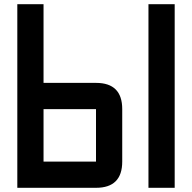

<svg xmlns="http://www.w3.org/2000/svg" viewBox="-20 -895 915 915"><path d="M62.5 0V-875H187.5V-500H437.5Q562.5 -500 562.5 -375V-125Q562.5 0 437.5 0ZM812.5 0H687.5V-875H812.5ZM187.5 -125H437.5V-375H187.5Z"/></svg>

Font: Oldtimer
Style: Regular
Weight: 400
Designer: GGBotNet
Foundry: GGBotNet
Version: 1.00